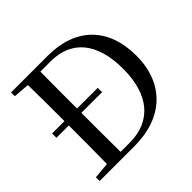

<svg xmlns="http://www.w3.org/2000/svg" viewBox="-174 -927 1122 1122"><g transform="rotate(-45 387.5 -366.0)"><path d="M428 -357V-393H257C257 -497 257 -598 258 -697H342C515 -697 612 -582 612 -366C612 -159 516 -34 333 -34H258C257 -136 257 -239 257 -357ZM51 -701 151 -693C153 -595 153 -496 153 -393H51V-357H153C153 -240 153 -138 151 -40L51 -31V0H340C577 0 721 -140 721 -366C721 -598 584 -732 355 -732H51Z"/></g></svg>

Font: Source Han Serif SC Medium
Style: Regular
Weight: 500
Designer: Ryoko NISHIZUKA 西塚涼子 (kana & ideographs); Frank Grießhammer (Latin, Greek & Cyrillic); Wenlong ZHANG 张文龙 (bopomofo); San
Foundry: Adobe
Version: Version 2.003;hotconv 1.1.1;makeotfexe 2.6.0